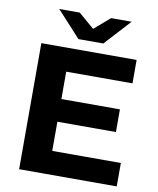

<svg xmlns="http://www.w3.org/2000/svg" viewBox="-96 -976 864 1050"><g transform="rotate(10 335.5 -450.5)"><path d="M625 -130V0H83V-700H612V-570H244V-418H569V-292H244V-130ZM549 -901 417 -757H279L147 -901H261L348 -826L435 -901Z"/></g></svg>

Font: Montserrat-Bold
Style: Bold
Weight: 700
Version: Version 7.200